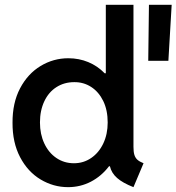

<svg xmlns="http://www.w3.org/2000/svg" viewBox="-20 -772 735 800"><path d="M438 -79.1H434.1Q402.8 -38.1 358.9 -15.1Q314.9 7.8 263.7 7.8Q202.6 7.8 149.2 -24.2Q95.7 -56.2 63.7 -117.2Q31.7 -178.2 32.2 -260.7Q31.7 -343.3 63.7 -404.1Q95.7 -464.8 149.2 -497.1Q202.6 -529.3 264.6 -529.3Q309.1 -529.3 347.9 -513.2Q386.7 -497.1 416 -466.8H420.9V-752H536.1V-160.2Q536.1 -139.6 539.8 -127.2Q543.5 -114.7 552.2 -106.7Q561 -98.6 578.1 -91.8L536.1 7.8Q491.2 -9.8 467.8 -30.5Q444.3 -51.3 438 -79.1ZM428.7 -261.7Q428.7 -313 410.2 -351.1Q391.6 -389.2 359.9 -409.7Q328.1 -430.2 289.1 -429.7Q247.6 -429.7 215.1 -408.9Q182.6 -388.2 164.6 -349.9Q146.5 -311.5 146.5 -261.7Q146.5 -212.9 164.6 -174.3Q182.6 -135.7 214.8 -113.8Q247.1 -91.8 288.1 -91.8Q328.1 -91.8 360.1 -113.8Q392.1 -135.7 410.4 -174.3Q428.7 -212.9 428.7 -261.7ZM600.6 -752H695.3L681.6 -518.6H597.7Z"/></svg>

Font: Reddit Sans Vanilla SemiBold
Style: Regular
Weight: 600
Designer: Stephen Hutchings
Foundry: Reddit
Version: Version 1.013